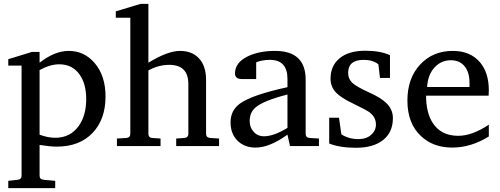

<svg xmlns="http://www.w3.org/2000/svg" viewBox="-20 -757 2589 995"><path d="M526.9 -256.8Q526.9 -138.2 459.2 -67.6Q391.6 2.9 273.9 2.9Q240.7 2.9 185.1 -5.9V153.8Q185.1 172.9 207 174.8L266.1 180.2V217.8H22.9V180.2L70.8 174.8Q91.8 172.4 91.8 153.8V-417H22.9V-450.2L145 -487.8H185.1V-432.1Q263.7 -493.2 335.9 -493.2Q416.5 -493.2 470.2 -430.7Q526.9 -364.7 526.9 -256.8ZM426.8 -243.2Q426.8 -323.2 391.6 -372.1Q354 -423.8 287.1 -423.8Q240.7 -423.8 185.1 -394V-59.1Q228 -43 266.1 -43Q344.2 -43 387.7 -104Q426.8 -158.7 426.8 -243.2Z M1115.2 0H893.1V-39.1L934.1 -42Q956.1 -43.5 956.1 -64V-321.8Q956.1 -420.9 856.9 -420.9Q801.3 -420.9 749 -392.1V-64Q749 -43.5 769 -42L812 -39.1V0H585.9V-39.1L634.3 -42Q655.3 -43.5 655.3 -64V-665H580.1V-698.2L708 -736.8H749V-432.1Q849.1 -493.2 913.1 -493.2Q973.6 -493.2 1009.3 -456.5Q1047.9 -417 1047.9 -342.8V-64Q1047.9 -43.5 1069.8 -42L1115.2 -39.1Z M1632.8 0H1482.9L1469.7 -59.1Q1377 7.8 1304.7 7.8Q1248.5 7.8 1212.9 -25.9Q1174.8 -62 1174.8 -123Q1174.8 -185.5 1224.1 -220.7Q1287.1 -265.6 1469.7 -305.2V-348.1Q1469.7 -446.8 1378.9 -446.8Q1339.4 -446.8 1307.6 -434.1V-347.2H1234.9Q1197.8 -347.2 1197.8 -376Q1197.8 -433.1 1264.6 -465.3Q1322.8 -493.2 1405.8 -493.2Q1564 -493.2 1564 -344.2V-64Q1564 -43.5 1585 -42L1632.8 -39.1ZM1469.7 -94.2V-267.1Q1347.2 -236.3 1304.2 -200.2Q1273.9 -173.8 1273.9 -129.9Q1273.9 -97.2 1293.5 -75.2Q1314 -50.8 1348.6 -50.8Q1397.9 -50.8 1469.7 -94.2Z M2016.1 -145Q2016.1 -71.8 1965.6 -31.5Q1915 8.8 1825.2 8.8Q1741.2 8.8 1686 -13.2V-147H1736.8L1749 -61Q1787.1 -36.1 1837.9 -36.1Q1878.9 -36.1 1904.3 -59.1Q1928.2 -80.6 1928.2 -111.8Q1928.2 -149.4 1896 -174.3Q1878.9 -187 1806.2 -222.2Q1747.1 -250.5 1722.2 -276.4Q1692.9 -306.6 1692.9 -349.1Q1692.9 -416.5 1740.2 -455.3Q1787.6 -494.1 1873 -494.1Q1950.2 -494.1 2001 -471.2V-353H1949.2L1940.9 -423.8Q1911.6 -446.8 1865.2 -446.8Q1784.2 -446.8 1784.2 -379.9Q1784.2 -347.2 1808.1 -325.7Q1829.6 -306.6 1895 -276.9Q1954.6 -250 1981.9 -223.1Q2016.1 -189.9 2016.1 -145Z M2513.2 -49.8Q2420.9 7.8 2323.2 7.8Q2225.1 7.8 2162.1 -51.3Q2091.3 -117.2 2091.3 -235.8Q2091.3 -351.6 2157.2 -422.4Q2223.1 -493.2 2326.2 -493.2Q2416.5 -493.2 2466.3 -435.5Q2513.2 -381.3 2513.2 -289.1Q2513.2 -270 2512.2 -261.2H2188Q2188 -172.9 2223.1 -119.1Q2266.1 -53.2 2355 -53.2Q2426.8 -53.2 2513.2 -110.8ZM2413.1 -306.2V-328.1Q2413.1 -380.4 2389.6 -411.1Q2363.8 -444.8 2316.4 -444.8Q2266.1 -444.8 2231.7 -407.2Q2197.3 -369.6 2193.4 -306.2Z"/></svg>

Font: Ezra SIL
Style: Regular
Weight: 400
Designer: Development by SIL's NRSI team. OpenType tables by Ralph Hancock ( hancock@dircon.co.uk )
Foundry: SIL International, Version 2.51: 2007
Version: Version 2.51, 2007